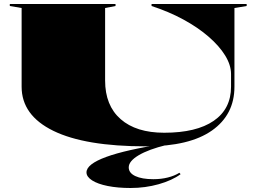

<svg xmlns="http://www.w3.org/2000/svg" viewBox="-20 -728 1270 959"><path d="M709 3Q405 3 246.5 -74.5Q88 -152 88 -295V-688L29 -698V-708H557V-698L505 -688V-326Q505 -201 582.5 -133Q660 -65 800 -65Q961 -65 1047.5 -124.5Q1134 -184 1134 -295V-358Q1134 -403 1104.5 -451Q1075 -499 1021 -545.5Q967 -592 895 -631Q823 -670 737 -698V-708H1212V-698L1151 -688V-295Q1151 -155 1038.5 -76Q926 3 709 3ZM812 -4Q722 18 672.5 47.5Q623 77 623 108Q623 136 656 151.5Q689 167 746 167Q785 167 818.5 158.5Q852 150 876 135L882 142Q840 173 773 192Q706 211 632 211Q568 211 518 201Q468 191 440 173Q412 155 412 133Q412 92 510 56Q608 20 803 -10Z"/></svg>

Font: Kalnia Expanded SemiBold
Style: Regular
Weight: 600
Width: 7
Designer: Frida Medrano
Foundry: Frida Medrano
Version: Version 1.105